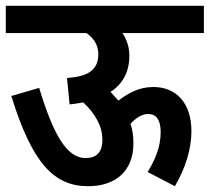

<svg xmlns="http://www.w3.org/2000/svg" viewBox="-20 -642 723 662"><path d="M0 -622V-528H278C303 -511 319 -487 319 -455C319 -399 281 -378 211 -373L220 -282C237 -284 253 -286 267 -289C307 -251 333 -209 333 -160C333 -116 312 -97 275 -97C209 -97 163 -181 115 -339L19 -311C91 -79 166 0 284 0C379 0 440 -53 440 -147C440 -172 437 -195 430 -215C450 -237 470 -249 491 -249C516 -249 534 -232 534 -186C534 -135 514 -89 489 -49L583 0C620 -63 640 -129 640 -190C640 -287 587 -342 509 -342C460 -342 424 -322 388 -295C379 -305 370 -316 361 -325C404 -353 426 -395 426 -450C426 -480 417 -506 402 -528H683V-622Z"/></svg>

Font: Noto Sans Devanagari UI Condensed SemiBold
Style: Regular
Weight: 600
Width: 3
Designer: Jelle Bosma - Monotype Design Team
Foundry: Monotype Imaging Inc.
Version: Version 2.003